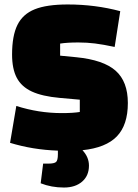

<svg xmlns="http://www.w3.org/2000/svg" viewBox="-20 -660 617 859"><path d="M349 12Q378 43 378 81Q378 126 347.5 152.5Q317 179 266 179Q210 179 162 160L173 72H196Q223 72 231 64.5Q239 57 239 30V14Q126 10 25 -21L53 -186Q153 -154 256 -154Q307 -154 337 -159V-214L247 -222Q169 -229 122.5 -250.5Q76 -272 55 -312Q34 -352 34 -416Q34 -500 58 -548.5Q82 -597 135.5 -618.5Q189 -640 283 -640Q406 -640 518 -610L493 -450Q441 -461 405 -465.5Q369 -470 331 -470Q280 -470 249 -465V-411L321 -404Q443 -392 497.5 -343.5Q552 -295 552 -199Q552 -101 503 -50Q454 1 349 12Z"/></svg>

Font: Changa Black
Style: Regular
Weight: 900
Designer: Eduardo Rodriguez Tunni
Foundry: Eduardo Rodriguez Tunni
Version: Version 2.001; ttfautohint (v1.5.10-5e6f)